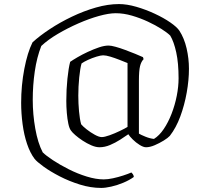

<svg xmlns="http://www.w3.org/2000/svg" viewBox="-20 -724 1018 944"><path d="M478 200Q426 200 373 183.5Q320 167 273.5 143Q227 119 194 95Q161 71 150 57Q128 28 113 -16.5Q98 -61 91 -114Q84 -167 84 -218Q84 -304 99.5 -385Q115 -466 140 -516Q175 -548 225 -581Q275 -614 333.5 -642Q392 -670 451.5 -687Q511 -704 565 -704Q604 -704 650.5 -690.5Q697 -677 741 -656.5Q785 -636 817.5 -613.5Q850 -591 862 -573Q886 -536 897.5 -486Q909 -436 909 -386Q909 -330 898 -268.5Q887 -207 866.5 -151.5Q846 -96 815 -56Q806 -46 785 -33Q764 -20 740.5 -10Q717 0 698 0Q685 0 666.5 -11.5Q648 -23 632.5 -38.5Q617 -54 611 -64Q594 -52 570.5 -37Q547 -22 521 -11Q495 0 469 0Q451 0 429 -9.5Q407 -19 386.5 -32.5Q366 -46 350.5 -59.5Q335 -73 329 -82Q321 -92 316 -115.5Q311 -139 308.5 -169Q306 -199 306 -228Q306 -284 311.5 -337Q317 -390 325 -420Q338 -429 361 -442.5Q384 -456 412 -469Q440 -482 466.5 -491Q493 -500 514 -500Q526 -500 548 -494Q570 -488 595.5 -478.5Q621 -469 644.5 -459.5Q668 -450 683 -443L686 -433Q674 -421 668.5 -398.5Q663 -376 663 -327V-67Q673 -61 695 -52Q717 -43 737 -41Q763 -57 785 -89.5Q807 -122 823.5 -164.5Q840 -207 849 -252.5Q858 -298 858 -339Q858 -414 846.5 -466.5Q835 -519 817 -549Q803 -563 774 -581.5Q745 -600 707.5 -617.5Q670 -635 629 -647Q588 -659 549 -659Q515 -659 466.5 -645.5Q418 -632 365.5 -609Q313 -586 264.5 -557.5Q216 -529 183 -498Q161 -442 151 -373Q141 -304 141 -233Q141 -162 153.5 -91.5Q166 -21 190 25Q206 41 240 63.5Q274 86 317.5 108Q361 130 406.5 144Q452 158 490 158Q510 158 535.5 152.5Q561 147 585.5 139Q610 131 626 124Q629 127 633 132Q637 137 638 146Q616 162 586 174.5Q556 187 527 193.5Q498 200 478 200ZM480 -50Q494 -50 519 -59Q544 -68 569 -80Q594 -92 607 -100V-414Q590 -421 567 -430Q544 -439 522.5 -445.5Q501 -452 487 -452Q476 -452 454.5 -445.5Q433 -439 412.5 -429.5Q392 -420 381 -412Q374 -388 369.5 -343Q365 -298 365 -254Q365 -216 368.5 -177Q372 -138 379 -113Q387 -103 406 -88Q425 -73 446 -61.5Q467 -50 480 -50Z"/></svg>

Font: Texturina Thin
Style: Regular
Weight: 100
Designer: Guillermo Torres Carreño
Foundry: Omnibus-Type
Version: Version 1.002; ttfautohint (v1.8.3)